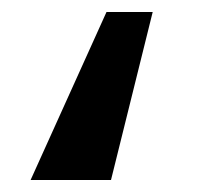

<svg xmlns="http://www.w3.org/2000/svg" viewBox="-20 -300 360 320"><path d="M165 0H31L157.5 -280H234.5Z"/></svg>

Font: Acari Sans Neue
Style: Bold
Weight: 700
Designer: Alfredo Marco Pradil (font), Cristiano Sobral (main changes)
Foundry: Hanken Design Co. (font), Cristiano Sobral (main changes)
Version: Version 2.459;March 19, 2022;FontCreator 14.0.0.2808 64-bit;